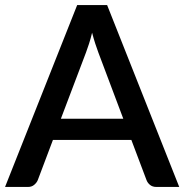

<svg xmlns="http://www.w3.org/2000/svg" viewBox="-23 -740 730 760"><path d="M686.5 0 401 -720H282.5L-3 0H88C97.7 0 105.8 -2.8 112.5 -8.5C119.2 -14.2 123.8 -20.3 126.5 -27L186.5 -186H497L557 -27C560 -19.3 564.7 -12.9 571.2 -7.8C577.7 -2.6 586 0 596 0ZM218 -270 317.5 -532.5C321.2 -542.5 325.2 -554.1 329.5 -567.2C333.8 -580.4 337.8 -594.8 341.5 -610.5C345.5 -595.2 349.7 -580.8 354 -567.5C358.3 -554.2 362.3 -542.7 366 -533L465 -270Z"/></svg>

Font: Lato Semibold
Style: Regular
Weight: 600
Designer: Lukasz Dziedzic
Foundry: tyPoland Lukasz Dziedzic
Version: Version 2.006; 2014-01-15